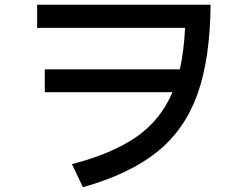

<svg xmlns="http://www.w3.org/2000/svg" viewBox="-20 -762 1040 806"><path d="M136 -742H864Q862 -514 808.5 -365.5Q755 -217 639 -124Q523 -31 328 24L282 -73Q452 -117 553.5 -188Q655 -259 704 -375H168V-471H735Q752 -547 757 -645H136Z"/></svg>

Font: IBM Plex Sans JP Medm
Style: Regular
Weight: 500
Designer: Mike Abbink; Paul van der Laan; Pieter van Rosmalen; Wujin Sim; Yejin Wi; Jinhee Kim; Boomi Park; Yona Kim; Kichan Ma
Foundry: Sandoll Inc.
Version: Version 1.002